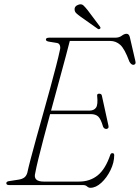

<svg xmlns="http://www.w3.org/2000/svg" viewBox="-20 -879 664 912"><path d="M374 0H23Q10 0 10 -9Q10 -17.5 25.5 -19L67 -25.5Q84 -28 94.2 -35Q104.5 -42 109.5 -57.5Q114.5 -81.5 126 -125.2Q137.5 -169 153 -225Q168.5 -281 185.5 -341.2Q202.5 -401.5 218.2 -459.2Q234 -517 246.2 -564.5Q258.5 -612 264.5 -641Q268 -654 264.2 -663.8Q260.5 -673.5 250 -675L213 -681Q198 -683.5 198 -691Q198 -700 213.5 -700H527.5Q546 -700 558.2 -709.2Q570.5 -718.5 581 -718.5Q592.5 -718.5 596.5 -703.5L623 -589Q625.5 -580 622.2 -575.5Q619 -571 613.5 -571Q603 -571 594.5 -586.5Q572 -647.5 551.2 -666Q530.5 -684.5 503.5 -684.5H311.5Q295.5 -621.5 271 -532.2Q246.5 -443 222.5 -353.5H403.5Q426.5 -353.5 436.2 -367.8Q446 -382 441.5 -423.5Q440 -434 451 -434Q462.5 -434 464 -424L495 -282.5Q497 -274.5 493.8 -270.8Q490.5 -267 486 -266.5Q474.5 -266 469.5 -277.5Q459 -314 446.5 -325.5Q434 -337 410.5 -337H218Q201.5 -276 186.8 -220.5Q172 -165 161.8 -122.5Q151.5 -80 147.5 -57.5Q136 -16.5 188 -16.5H355.5Q407.5 -16.5 444.2 -46.2Q481 -76 504 -144Q506.5 -151.5 514 -151.5Q522.5 -151.5 522.5 -142Q522.5 -107 505 -71Q487.5 -35 461.5 -11Q435.5 13 409.5 13Q400.5 13 393.5 6.5Q386.5 0 374 0ZM396.5 -830.5 455 -752.5Q459.5 -746 455 -742.5Q449 -738.5 444.5 -742L361 -801Q350 -809 342.5 -816Q335 -823 334.5 -832.5Q332.5 -850.5 355 -857.5Q368 -861 376.5 -853Q385 -845 396.5 -830.5Z"/></svg>

Font: Fraunces 9pt Thin
Style: Italic
Weight: 100
Italic angle: -16°
Version: Version 1.000;[b76b70a41]